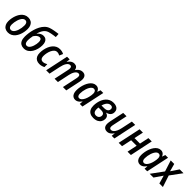

<svg xmlns="http://www.w3.org/2000/svg" viewBox="456 -2511 4265 4265"><g transform="rotate(45 2588.0 -378.5)"><path d="M205.6 9.3Q153.3 9.3 115 -13.2Q76.7 -35.6 55.7 -77.9Q34.7 -120.1 34.7 -178.7Q34.7 -226.6 44.4 -278.1Q54.2 -329.6 74.2 -377.9Q94.2 -426.3 125 -465.1Q155.8 -503.9 198 -526.9Q240.2 -549.8 294.4 -549.8Q347.2 -549.8 385.3 -527.1Q423.3 -504.4 443.6 -461.7Q463.9 -418.9 463.9 -358.9Q463.9 -308.1 454.1 -256.1Q444.3 -204.1 424.1 -156.5Q403.8 -108.9 373 -71.5Q342.3 -34.2 300.5 -12.5Q258.8 9.3 205.6 9.3ZM215.3 -78.6Q241.2 -78.6 263.4 -95.2Q285.6 -111.8 303 -140.6Q320.3 -169.4 332.5 -206.1Q344.7 -242.7 351.1 -282.7Q357.4 -322.8 357.4 -361.8Q357.4 -390.6 350.3 -413.1Q343.3 -435.5 327.4 -448.7Q311.5 -461.9 285.6 -461.9Q257.3 -461.9 234.1 -443.4Q210.9 -424.8 193.6 -394.3Q176.3 -363.8 164.6 -326.4Q152.8 -289.1 146.7 -250.2Q140.6 -211.4 140.6 -177.7Q140.6 -129.9 159.7 -104.2Q178.7 -78.6 215.3 -78.6Z M703.1 9.8Q651.9 9.8 614.5 -11.7Q577.1 -33.2 556.6 -78.6Q536.1 -124 536.1 -194.8Q536.1 -246.6 544.4 -308.8Q552.7 -371.1 571.3 -434.8Q589.8 -498.5 619.9 -555.9Q649.9 -613.3 692.9 -656.5Q735.8 -699.7 793.5 -719.7Q812 -727.1 839.4 -733.9Q866.7 -740.7 898.2 -746.6Q929.7 -752.4 962.6 -757.3Q995.6 -762.2 1025.4 -765.6L1031.2 -673.3Q1001 -669.9 967.3 -664.8Q933.6 -659.7 901.1 -653.1Q868.7 -646.5 840.8 -638.2Q799.3 -626 767.8 -597.7Q736.3 -569.3 713.6 -526.4Q690.9 -483.4 675.8 -426.3L679.2 -425.8Q703.1 -457.5 739.5 -480Q775.9 -502.4 820.3 -502.4Q862.8 -502.4 892.1 -483.2Q921.4 -463.9 936.5 -426.8Q951.7 -389.6 951.7 -335Q951.7 -274.4 936 -213.6Q920.4 -152.8 889.6 -102.1Q858.9 -51.3 812.3 -20.8Q765.6 9.8 703.1 9.8ZM710.9 -78.6Q736.8 -78.6 758.1 -94.7Q779.3 -110.8 795.2 -137.9Q811 -165 822 -198Q833 -231 838.4 -264.6Q843.8 -298.3 843.8 -327.6Q843.8 -368.2 829.8 -393.1Q815.9 -418 782.7 -418Q758.8 -418 735.4 -404.5Q711.9 -391.1 691.9 -369.9Q671.9 -348.6 658.2 -326.2Q650.9 -289.6 646.2 -254.9Q641.6 -220.2 641.6 -190.4Q641.6 -155.3 648.9 -130.1Q656.2 -105 671.6 -91.8Q687 -78.6 710.9 -78.6Z M1193.4 9.8Q1142.1 9.8 1104.5 -10.5Q1066.9 -30.8 1046.1 -71.5Q1025.4 -112.3 1025.4 -173.3Q1025.4 -226.6 1035.9 -280.3Q1046.4 -334 1067.4 -382.6Q1088.4 -431.2 1119.9 -468.8Q1151.4 -506.3 1193.4 -528.3Q1235.4 -550.3 1288.1 -550.3Q1323.7 -550.3 1354.5 -543Q1385.3 -535.6 1411.6 -521L1375 -437Q1356.9 -447.3 1335.2 -454.3Q1313.5 -461.4 1290 -461.4Q1252 -461.4 1222.4 -435.5Q1192.9 -409.7 1173.1 -367.9Q1153.3 -326.2 1143.1 -277.6Q1132.8 -229 1132.8 -183.1Q1132.8 -148.9 1142.3 -125.5Q1151.9 -102.1 1170.2 -90.3Q1188.5 -78.6 1214.4 -78.6Q1242.2 -78.6 1269 -88.1Q1295.9 -97.7 1324.2 -113.3V-23.9Q1298.3 -9.3 1265.1 0.2Q1231.9 9.8 1193.4 9.8Z M1401.9 0 1516.6 -540.5H1600.1L1590.3 -455.1H1594.2Q1611.3 -481.9 1632.8 -503.4Q1654.3 -524.9 1681.2 -537.6Q1708 -550.3 1740.2 -550.3Q1788.1 -550.3 1814.7 -526.4Q1841.3 -502.4 1849.1 -457.5H1852.5Q1870.1 -483.9 1892.6 -504.9Q1915 -525.9 1942.6 -538.1Q1970.2 -550.3 2002 -550.3Q2057.1 -550.3 2086.7 -517.8Q2116.2 -485.4 2116.2 -425.3Q2116.2 -407.2 2113.5 -386.7Q2110.8 -366.2 2106.4 -344.7L2033.7 0H1928.2L2000 -337.9Q2004.4 -356.9 2006.6 -373.5Q2008.8 -390.1 2008.8 -402.8Q2008.8 -431.2 1996.6 -445.6Q1984.4 -460 1959.5 -460Q1937 -460 1917.2 -446.8Q1897.5 -433.6 1880.9 -409.9Q1864.3 -386.2 1851.8 -354.5Q1839.4 -322.8 1831.5 -285.6L1771 0H1666.5L1738.8 -340.8Q1742.7 -359.4 1744.6 -375Q1746.6 -390.6 1746.6 -402.3Q1746.6 -430.7 1734.9 -445.3Q1723.1 -460 1698.2 -460Q1674.3 -460 1653.3 -445.1Q1632.3 -430.2 1615.2 -403.6Q1598.1 -377 1585 -340.6Q1571.8 -304.2 1563 -261.7L1507.3 0Z M2317.4 9.8Q2279.8 9.8 2251 -9.3Q2222.2 -28.3 2205.8 -66.7Q2189.5 -105 2189.5 -162.1Q2189.5 -212.4 2199.5 -266.4Q2209.5 -320.3 2229 -370.8Q2248.5 -421.4 2277.3 -461.9Q2306.2 -502.4 2343.5 -526.4Q2380.9 -550.3 2426.8 -550.3Q2455.6 -550.3 2477.5 -540Q2499.5 -529.8 2515.4 -511.2Q2531.2 -492.7 2540 -466.8H2543.9L2569.8 -540.5H2655.3L2540.5 0H2458L2465.3 -80.6H2462.4Q2442.9 -54.7 2421.1 -34.2Q2399.4 -13.7 2373.8 -2Q2348.1 9.8 2317.4 9.8ZM2356.9 -78.1Q2389.2 -78.1 2415.8 -104Q2442.4 -129.9 2462.2 -171.1Q2481.9 -212.4 2492.7 -258.3Q2501.5 -293.9 2505.1 -322.3Q2508.8 -350.6 2508.8 -376.5Q2508.8 -415 2491.2 -438.2Q2473.6 -461.4 2441.9 -461.4Q2416.5 -461.4 2394 -443.1Q2371.6 -424.8 2353.8 -394Q2335.9 -363.3 2323.2 -325Q2310.5 -286.6 2303.7 -246.1Q2296.9 -205.6 2296.9 -168.9Q2296.9 -123.5 2312.3 -100.8Q2327.6 -78.1 2356.9 -78.1Z M2886.2 9.8Q2826.7 9.8 2784.7 -12.7Q2742.7 -35.2 2720.5 -78.9Q2698.2 -122.6 2698.2 -186Q2698.2 -237.8 2708.5 -289.6Q2718.8 -341.3 2739.7 -388.2Q2760.7 -435.1 2793.5 -471.4Q2826.2 -507.8 2870.8 -529.1Q2915.5 -550.3 2973.1 -550.3Q3022.9 -550.3 3059.6 -534.9Q3096.2 -519.5 3116.2 -490Q3136.2 -460.4 3136.2 -418Q3136.2 -378.9 3120.8 -350.6Q3105.5 -322.3 3077.4 -304.2Q3049.3 -286.1 3010.7 -277.3L3010.3 -273.9Q3046.9 -265.6 3071.5 -238.8Q3096.2 -211.9 3096.2 -162.1Q3096.2 -118.2 3073.7 -78.9Q3051.3 -39.6 3004.6 -14.9Q2958 9.8 2886.2 9.8ZM2894 -70.3Q2925.3 -70.3 2947 -83Q2968.8 -95.7 2980.2 -116.9Q2991.7 -138.2 2991.7 -163.6Q2991.7 -187 2981.7 -203.4Q2971.7 -219.7 2950.2 -228.5Q2928.7 -237.3 2894.5 -237.3H2808.1Q2806.6 -225.1 2805.4 -211.7Q2804.2 -198.2 2804.2 -183.6Q2804.2 -122.1 2828.9 -96.2Q2853.5 -70.3 2894 -70.3ZM2823.2 -315.9H2910.2Q2944.8 -315.9 2971.9 -326.2Q2999 -336.4 3014.4 -357.2Q3029.8 -377.9 3029.8 -409.2Q3029.8 -436.5 3013.9 -452.6Q2998 -468.8 2965.8 -468.8Q2931.6 -468.8 2904.1 -450Q2876.5 -431.2 2856.2 -397Q2835.9 -362.8 2823.2 -315.9Z M3317.9 9.8Q3279.8 9.8 3253.2 -5.1Q3226.6 -20 3212.9 -48.6Q3199.2 -77.1 3199.2 -117.2Q3199.2 -136.2 3202.4 -160.4Q3205.6 -184.6 3210.4 -208L3281.2 -540.5H3386.2L3316.4 -209.5Q3311.5 -188.5 3308.8 -170.2Q3306.2 -151.9 3306.2 -136.7Q3306.2 -109.4 3318.6 -94.7Q3331.1 -80.1 3357.4 -80.1Q3388.7 -80.1 3415.8 -104Q3442.9 -127.9 3464.1 -173.1Q3485.4 -218.3 3498.5 -281.2L3553.7 -540.5H3658.2L3543.9 0H3460.9L3469.2 -85H3465.3Q3448.2 -58.6 3426 -37.1Q3403.8 -15.6 3377 -2.9Q3350.1 9.8 3317.9 9.8Z M3680.2 0 3795.4 -540.5H3900.4L3854 -322.3H4026.9L4072.8 -540.5H4177.7L4063.5 0H3958.5L4008.3 -235.8H3835.4L3785.6 0Z M4352.1 9.8Q4314.5 9.8 4285.6 -9.3Q4256.8 -28.3 4240.5 -66.7Q4224.1 -105 4224.1 -162.1Q4224.1 -212.4 4234.1 -266.4Q4244.1 -320.3 4263.7 -370.8Q4283.2 -421.4 4312 -461.9Q4340.8 -502.4 4378.2 -526.4Q4415.5 -550.3 4461.4 -550.3Q4490.2 -550.3 4512.2 -540Q4534.2 -529.8 4550 -511.2Q4565.9 -492.7 4574.7 -466.8H4578.6L4604.5 -540.5H4689.9L4575.2 0H4492.7L4500 -80.6H4497.1Q4477.5 -54.7 4455.8 -34.2Q4434.1 -13.7 4408.4 -2Q4382.8 9.8 4352.1 9.8ZM4391.6 -78.1Q4423.8 -78.1 4450.4 -104Q4477.1 -129.9 4496.8 -171.1Q4516.6 -212.4 4527.3 -258.3Q4536.1 -293.9 4539.8 -322.3Q4543.5 -350.6 4543.5 -376.5Q4543.5 -415 4525.9 -438.2Q4508.3 -461.4 4476.6 -461.4Q4451.2 -461.4 4428.7 -443.1Q4406.2 -424.8 4388.4 -394Q4370.6 -363.3 4357.9 -325Q4345.2 -286.6 4338.4 -246.1Q4331.5 -205.6 4331.5 -168.9Q4331.5 -123.5 4346.9 -100.8Q4362.3 -78.1 4391.6 -78.1Z M4653.3 0 4857.4 -278.8 4773.9 -540.5H4884.3L4934.1 -359.9L5055.7 -540.5H5175.8L4979 -272.9L5068.8 0H4957.5L4902.8 -190.9L4772 0Z"/></g></svg>

Font: Open Sans SemiCondensed SemiBold
Style: Italic
Weight: 600
Width: 4
Italic angle: -12°
Designer: Monotype Design Team
Foundry: Monotype Imaging Inc.
Version: Version 3.000